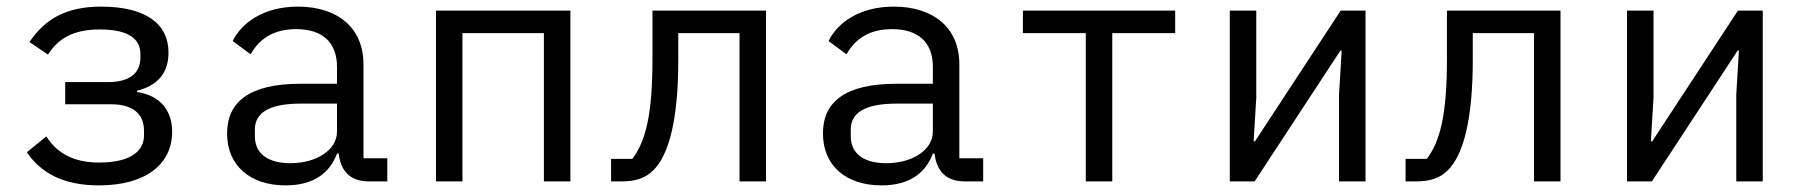

<svg xmlns="http://www.w3.org/2000/svg" viewBox="-20 -548 5440 580"><path d="M279 12C419 12 500 -51 500 -150C500 -215 463 -260 394 -270V-274C454 -289 489 -325 489 -389C489 -475 422 -528 285 -528C178 -528 115 -489 69 -421L125 -383C155 -431 201 -459 281 -459C371 -459 404 -429 404 -385V-373C404 -326 370 -300 306 -300H177V-233H316C380 -233 415 -205 415 -153V-139C415 -91 374 -57 279 -57C203 -57 152 -85 120 -136L61 -88C105 -24 173 12 279 12Z M1150 0V-70H1078V-354C1078 -463 1001 -528 880 -528C775 -528 709 -478 683 -424L737 -384C764 -431 806 -460 875 -460C953 -460 998 -421 998 -346V-295H888C733 -295 666 -240 666 -145C666 -48 735 12 843 12C927 12 976 -25 998 -84H1003C1009 -36 1033 0 1095 0ZM857 -55C791 -55 750 -83 750 -136V-157C750 -207 793 -235 888 -235H998V-150C998 -97 939 -55 857 -55Z M1297 0H1377V-448H1623V0H1703V-516H1297Z M1826 0H1857C1899 0 1929 -9 1954 -34C1999 -79 2029 -181 2029 -367V-448H2214V0H2294V-516H1951V-369C1951 -201 1930 -120 1890 -68H1826Z M2950 0V-70H2878V-354C2878 -463 2801 -528 2680 -528C2575 -528 2509 -478 2483 -424L2537 -384C2564 -431 2606 -460 2675 -460C2753 -460 2798 -421 2798 -346V-295H2688C2533 -295 2466 -240 2466 -145C2466 -48 2535 12 2643 12C2727 12 2776 -25 2798 -84H2803C2809 -36 2833 0 2895 0ZM2657 -55C2591 -55 2550 -83 2550 -136V-157C2550 -207 2593 -235 2688 -235H2798V-150C2798 -97 2739 -55 2657 -55Z M3260 0H3340V-448H3530V-516H3070V-448H3260Z M3695 0H3770L4029 -395H4033L4025 -263V0H4105V-516H4030L3771 -121H3767L3775 -253V-516H3695Z M4226 0H4257C4299 0 4329 -9 4354 -34C4399 -79 4429 -181 4429 -367V-448H4614V0H4694V-516H4351V-369C4351 -201 4330 -120 4290 -68H4226Z M4895 0H4970L5229 -395H5233L5225 -263V0H5305V-516H5230L4971 -121H4967L4975 -253V-516H4895Z"/></svg>

Font: IBM Plex Mono
Style: Regular
Weight: 400
Monospace: yes
Designer: Mike Abbink, Paul van der Laan, Pieter van Rosmalen
Foundry: Bold Monday
Version: Version 2.004